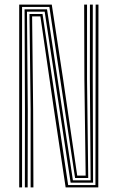

<svg xmlns="http://www.w3.org/2000/svg" viewBox="-20 -820 515 840"><path d="M64 0V-800H206.5L256.5 -471L317.8 -51.8H354.8L349.2 -473.2L348.2 -800H360.8V-473.2L366 -41.2H308.5L196 -789.8H76.5V0ZM88.8 0 89.2 -341.2 87.5 -779.2H185.8L299 -31H376.5L373.2 -473.2L373.5 -800H386L385.8 -473.2L387.2 -20.8H289L175.5 -769H98L101.5 -341.2L101 0ZM114 0V-341.2L109 -758.8H166L278.2 -10.2H397.5L398.5 -800H410.8L410 0H267.2L215.5 -344.5L156.8 -748.2H120.5L125 -341.2L126.2 0Z"/></svg>

Font: Big Shoulders Inline Text Light
Style: Regular
Weight: 300
Designer: Patric King
Foundry: XO Type Co
Version: Version 1.000